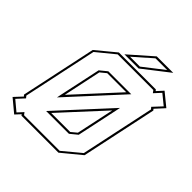

<svg xmlns="http://www.w3.org/2000/svg" viewBox="-252 -1002 1183 1183"><g transform="rotate(45 339.5 -411.0)"><path d="M64 26.5 -19.5 -43 28 -94 20 -103 125 -597 250 -700H572L578.5 -692L615.5 -732.5L699.5 -664L646 -605.5L653 -597L548 -103L423 0H101L95.5 -7.5ZM65 7.5 98.5 -29 110 -13.5H420.5L535.5 -109L638 -591.5L627.5 -604L680 -660.5L615 -713.5L575.5 -670.5L563.5 -686.5H253L137 -591.5L34.5 -109L45.5 -95.5L0.5 -46.5ZM176 -234.5 181 -260 239.5 -534 286 -572H486ZM199 -280 455.5 -559H289.5L251.5 -528ZM433.5 -166.5 386.5 -128H188L496.5 -463.5L491.5 -439.5ZM218.5 -141.5H384L421 -172L473.5 -418.5ZM282 -716 432 -848H575.5L405.5 -716ZM317 -730H403L537 -834H435Z"/></g></svg>

Font: Tourney Condensed Thin
Style: Italic
Weight: 100
Width: 3
Italic angle: -12°
Designer: Tyler Finck
Foundry: Etcetera Type Co
Version: Version 1.010; ttfautohint (v1.8.3)